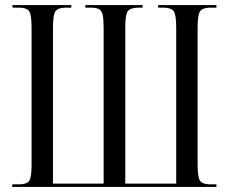

<svg xmlns="http://www.w3.org/2000/svg" viewBox="-20 -734 899 754"><path d="M28 0V-10H54Q85 -10 94.5 -23.5Q104 -37 104 -86V-626Q104 -676 94.5 -690Q85 -704 54 -704H29V-714H260V-704H239Q208 -704 198 -690Q188 -676 188 -626V-13H387V-625Q387 -660 383 -676.5Q379 -693 368 -698.5Q357 -704 335 -704H315V-714H540V-704H525Q494 -704 483 -691.5Q472 -679 472 -629V-13H672V-626Q672 -676 662 -690Q652 -704 621 -704H601V-714H830V-704H807Q776 -704 766 -690Q756 -676 756 -626V-86Q756 -37 766 -23.5Q776 -10 807 -10H830V0Z"/></svg>

Font: Noto Serif Display ExtraCondensed
Style: Regular
Weight: 400
Width: 2
Designer: Monotype Design Team
Foundry: Monotype Imaging Inc.
Version: Version 2.009